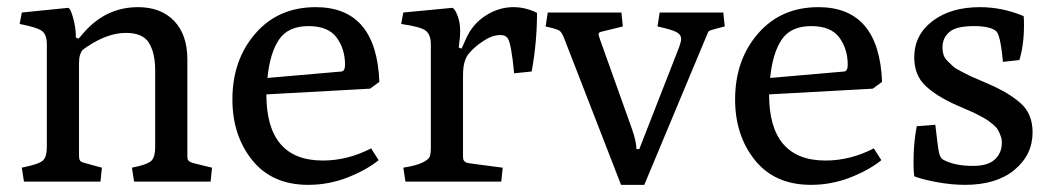

<svg xmlns="http://www.w3.org/2000/svg" viewBox="-20 -508 2957 537"><path d="M47 0 41 -39Q90 -49 100.5 -59.5Q111 -70 111 -96V-384Q111 -410 98.5 -420.5Q86 -431 35 -441L41 -473L170 -486Q177 -486 184.5 -458Q192 -430 192 -409V-403L200 -400L212 -414Q275 -488 366 -488Q430 -488 467 -449.5Q504 -411 504 -342V-72Q504 -65 505 -62Q506 -59 510.5 -56Q515 -53 524 -51L573 -39L569 0H355L349 -39Q394 -48 404 -59Q414 -70 414 -96V-312Q414 -359 397 -387.5Q380 -416 332 -416Q281 -416 223 -377Q214 -371 210.5 -367.5Q207 -364 204 -355Q201 -346 201 -331V-73Q201 -62 204.5 -58Q208 -54 221 -51L265 -39L261 0Z M630 -230Q630 -340 694 -414Q758 -488 863 -488Q1033 -488 1041 -279L1015 -260L725 -244Q725 -59 883 -59Q952 -59 1018 -93L1039 -60Q1006 -33 953 -12Q900 9 842 9Q741 9 685.5 -60Q630 -129 630 -230ZM728 -290 935 -308Q945 -309 945 -327Q945 -371 921.5 -403Q898 -435 843 -435Q786 -435 760.5 -397.5Q735 -360 728 -290Z M1114 0 1108 -39Q1145 -45 1162 -53.5Q1179 -62 1182 -70Q1185 -78 1185 -96V-384Q1185 -410 1171.5 -421.5Q1158 -433 1102 -441L1108 -473L1244 -486Q1251 -486 1259 -466Q1267 -446 1267 -422Q1267 -403 1263 -375L1271 -372L1284 -401Q1302 -441 1338.5 -464.5Q1375 -488 1416 -488Q1450 -488 1482 -472Q1482 -390 1467 -308L1418 -303Q1410 -387 1400 -401Q1394 -410 1380 -410Q1357 -410 1332 -393.5Q1307 -377 1292 -359Q1275 -340 1275 -298V-72Q1275 -65 1276 -61.5Q1277 -58 1281.5 -55Q1286 -52 1295 -51L1386 -39L1382 0Z M1717 9 1559 -398Q1552 -417 1545 -422Q1538 -427 1506 -434L1512 -473H1718L1722 -434L1661 -419Q1654 -418 1654 -411Q1654 -410 1658 -398L1748 -146Q1760 -111 1760 -91H1768L1879 -375Q1885 -391 1885 -399Q1885 -412 1870.5 -419Q1856 -426 1819 -434L1825 -473H2003L2007 -434Q1975 -426 1968 -423.5Q1961 -421 1960 -417L1782 9Z M2036 -230Q2036 -340 2100 -414Q2164 -488 2269 -488Q2439 -488 2447 -279L2421 -260L2131 -244Q2131 -59 2289 -59Q2358 -59 2424 -93L2445 -60Q2412 -33 2359 -12Q2306 9 2248 9Q2147 9 2091.5 -60Q2036 -129 2036 -230ZM2134 -290 2341 -308Q2351 -309 2351 -327Q2351 -371 2327.5 -403Q2304 -435 2249 -435Q2192 -435 2166.5 -397.5Q2141 -360 2134 -290Z M2537 -15Q2535 -28 2535 -56Q2535 -108 2544 -155L2596 -159Q2603 -95 2606.5 -80.5Q2610 -66 2617 -62Q2649 -44 2701 -44Q2741 -44 2760 -60Q2782 -78 2782 -109Q2782 -119 2778.5 -128.5Q2775 -138 2771 -145Q2767 -152 2758 -159.5Q2749 -167 2742.5 -171.5Q2736 -176 2722.5 -183Q2709 -190 2702 -193.5Q2695 -197 2678 -204Q2661 -211 2655 -214Q2599 -239 2568 -268.5Q2537 -298 2537 -348Q2537 -410 2588 -449Q2639 -488 2721 -488Q2783 -488 2843 -463Q2844 -455 2844 -439Q2844 -381 2831 -340L2785 -335Q2778 -413 2765 -422Q2747 -435 2704 -435Q2655 -435 2636 -419Q2616 -403 2616 -375Q2616 -364 2619 -354.5Q2622 -345 2631 -336.5Q2640 -328 2645.5 -322.5Q2651 -317 2667 -309Q2683 -301 2689.5 -297.5Q2696 -294 2716.5 -285.5Q2737 -277 2743 -274Q2803 -248 2835.5 -218.5Q2868 -189 2868 -138Q2868 -75 2817.5 -33Q2767 9 2679 9Q2640 9 2598 1Q2556 -7 2537 -15Z"/></svg>

Font: Poly
Style: Regular
Weight: 400
Designer: Jos Nicols Silva Schwarzenberg
Foundry: Jose Nicolas Silva Schwarzenberg
Version: Version 1.001